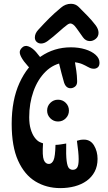

<svg xmlns="http://www.w3.org/2000/svg" viewBox="-20 -954 554 986"><path d="M290 12Q218.5 12 162 -22.2Q105.5 -56.5 72.8 -129.2Q40 -202 40 -318Q40 -440 80 -528Q120 -616 189 -663.5Q258 -711 344 -711Q384 -711 417.5 -700.8Q451 -690.5 471 -672.5Q491 -654.5 491 -632Q491 -615.5 482.2 -608.2Q473.5 -601 462 -601Q451 -601 442.5 -604.8Q434 -608.5 428 -612Q425 -614 422.2 -615.2Q419.5 -616.5 416.8 -618Q414 -619.5 411.5 -620.5Q407.5 -622.5 403.5 -624.2Q399.5 -626 396 -627.2Q392.5 -628.5 388.5 -629.5Q383 -631 377.2 -632.2Q371.5 -633.5 366 -634Q362 -634.5 357.2 -634.5Q352.5 -634.5 347.5 -634.8Q342.5 -635 337 -635Q333 -635 328.8 -634.8Q324.5 -634.5 320.2 -634.2Q316 -634 311.5 -633.5Q255 -626.5 214.2 -586.2Q173.5 -546 151.8 -484.8Q130 -423.5 130 -352Q130 -316.5 137.8 -290.5Q145.5 -264.5 157.8 -248Q170 -231.5 183 -225Q189 -222 192.8 -220.8Q196.5 -219.5 201 -218Q196.5 -153.5 205 -132.5Q213.5 -111.5 232 -112Q246.5 -113 255 -131.2Q263.5 -149.5 265 -210Q277 -210 292.2 -212.5Q307.5 -215 320 -217Q318.5 -156.5 322.2 -127.8Q326 -99 334 -90.5Q342 -82 354 -82Q368.5 -82 376.2 -93.2Q384 -104.5 384 -136.5Q384 -168.5 375 -231Q383.5 -234 392 -235.5Q400.5 -237 411 -237Q445 -237 463 -206.8Q481 -176.5 481 -138Q481 -100.5 466 -72.2Q451 -44 424.8 -25.2Q398.5 -6.5 363.8 2.8Q329 12 290 12ZM364 -640Q368.5 -614.5 372 -590Q375.5 -565.5 376 -540Q377 -524.5 370.8 -515.2Q364.5 -506 351 -502Q337.5 -498.5 326.2 -505.2Q315 -512 309 -530Q302.5 -552.5 296.2 -576.5Q290 -600.5 284 -625Q279 -649 290.2 -662Q301.5 -675 318 -677Q333 -678.5 347 -669.8Q361 -661 364 -640ZM165 -687Q175 -675 184.8 -662.5Q194.5 -650 204 -634Q213 -620 212.8 -607Q212.5 -594 202 -584Q190 -571.5 177 -572.5Q164 -573.5 151 -586Q135.5 -601 123.8 -614Q112 -627 103 -639Q84.5 -664.5 81.8 -680.5Q79 -696.5 94 -710Q107.5 -723 127 -715.5Q146.5 -708 165 -687ZM278 -330Q255 -330 238.5 -346.5Q222 -363 222 -386Q222 -409.5 238.5 -425.8Q255 -442 278 -442Q301.5 -442 317.8 -425.8Q334 -409.5 334 -386Q334 -363 317.8 -346.5Q301.5 -330 278 -330ZM429 -63Q430 -61.5 430.8 -60.5Q431.5 -59.5 432 -58Q436 -52 431.8 -46.5Q427.5 -41 420 -38Q412.5 -34.5 403.8 -34.2Q395 -34 391 -39Q389.5 -41.5 388.5 -43.2Q387.5 -45 386 -47Q382.5 -53 386.5 -59.2Q390.5 -65.5 398 -69Q405.5 -73 414.8 -72.2Q424 -71.5 429 -63ZM306 -50Q306 -48 306.5 -45.8Q307 -43.5 307 -41Q308.5 -31.5 297.5 -25Q286.5 -18.5 273 -17Q260.5 -16.5 249.8 -20.8Q239 -25 238 -37Q238 -40 237.5 -42.5Q237 -45 237 -48Q236.5 -58.5 245.8 -64.5Q255 -70.5 267 -72Q280.5 -73 292.5 -68Q304.5 -63 306 -50ZM225 -743.5Q207.5 -730.5 191 -730.5Q177.5 -730.5 168.2 -739Q159 -747.5 159 -761.5Q159 -782 176 -800.5Q207.5 -835 232.8 -860.2Q258 -885.5 293 -914.5Q316 -934.5 344.5 -934.5Q368 -934.5 384 -918.5Q406.5 -896 429 -873Q451.5 -850 471 -824.5Q486 -804.5 486 -785.5Q486 -766.5 472 -754.8Q458 -743 441.5 -743Q420 -743 406 -762.5Q392 -782 382 -796.5Q372 -811 363 -821.5Q355.5 -830 346.2 -832.8Q337 -835.5 325 -826.5Q308 -814 280.5 -789.2Q253 -764.5 225 -743.5Z"/></svg>

Font: Kablammo
Style: Regular
Weight: 400
Designer: Travis Kochel, Lizy Gershenzon, Daria Petrova, Ethan Cohen
Foundry: Vectro Type Foundry
Version: Version 1.002